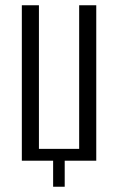

<svg xmlns="http://www.w3.org/2000/svg" viewBox="-20 -611 449 730"><path d="M182 99V0H63V-591H128V-45H281V-591H346V0H226V99Z"/></svg>

Font: Alumni Sans
Style: Regular
Weight: 400
Designer: Robert E. Leuschke
Foundry: Robert E. Leuschke
Version: Version 1.018